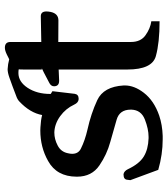

<svg xmlns="http://www.w3.org/2000/svg" viewBox="30 -692 684 783"><g transform="rotate(-90 371.5 -300.0)"><path d="M244.1 -476.6Q273.9 -475.1 294.4 -469.7Q303.2 -519 350.1 -563Q358.4 -570.8 372.8 -575.7Q387.2 -580.6 412.6 -590.8Q428.2 -596.7 448 -603.5Q467.8 -610.4 481.4 -610.4Q502.4 -609.4 521.5 -604L527.8 -606.9Q534.2 -609.9 541.5 -613.8Q557.6 -621.6 568.8 -621.6Q592.3 -621.6 592.3 -599.1V-473.1L696.8 -475.1H697.3Q716.8 -475.1 716.8 -452.1Q716.8 -445.3 714.8 -434.6Q708 -403.3 680.2 -403.3L592.3 -403.8V-107.4Q592.3 -67.4 620.1 -47.9Q647.9 -28.3 676.8 -24.4V9.3Q589.4 9.3 534.7 -5.9Q480 -21 480 -122.1V-402.3Q474.1 -402.3 437 -400.4H433.6Q412.6 -400.4 411.6 -419.9V-420.9Q411.6 -434.1 427.2 -441.4Q436.5 -445.8 467.3 -462.4Q479.5 -468.8 483.4 -470.2L484.9 -470.7Q484.9 -471.2 480 -471.2V-544.9Q480 -562.5 481 -564.9Q477.1 -566.4 465.8 -566.4Q430.2 -566.4 405.3 -528.8Q380.4 -490.7 380.4 -437V-434.6L391.6 -427.7L380.9 -336.9Q378.4 -320.8 360.8 -320.8H358.9Q344.7 -321.8 336.9 -338.9Q320.8 -373.5 289.8 -396Q258.8 -418.5 224.1 -419.9H222.7Q195.8 -419.9 169.9 -406.2Q144.5 -393.1 138.7 -365.2Q136.2 -355 136.2 -347.2Q136.2 -321.8 157.7 -311.5Q190.9 -294.9 235.4 -284.7Q299.8 -270.5 355 -244.9Q410.2 -219.2 415 -137.2V-132.3Q415 -93.8 385.3 -55.2Q353 -13.2 292 7.8Q254.4 20.5 209 22H195.3Q133.8 22 70.8 3.9L28.8 -109.9L30.3 -121.6Q31.2 -137.7 51.3 -137.7H53.7Q65.9 -135.3 73.7 -119.6Q95.2 -73.7 124.8 -55.4Q154.3 -37.1 199.7 -35.6H205.6Q237.3 -35.6 276.4 -50.8Q314.9 -65.9 316.4 -105.5V-108.4Q316.4 -154.3 274.9 -166Q223.1 -180.7 184.1 -191.9Q133.8 -205.6 89.4 -235.8Q43 -267.1 43 -327.1V-329.6Q43.5 -410.2 106.9 -445.3Q163.1 -477.1 231.4 -477.1Q237.8 -477.1 244.1 -476.6Z"/></g></svg>

Font: Caudex
Style: Bold
Weight: 700
Version: Version 1.01